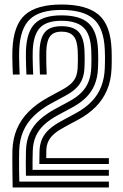

<svg xmlns="http://www.w3.org/2000/svg" viewBox="-20 -830 546 850"><path d="M154.2 -104Q154.2 -121.5 154.5 -133.9Q154.8 -146.2 155 -161.5Q156 -193 166.9 -216.4Q177.8 -239.8 198.9 -258.4Q220 -277 251 -293.8L314.2 -328Q357.8 -351.5 385.9 -380.9Q414 -410.2 428.2 -447.2Q442.5 -484.2 444 -530Q444.5 -541.2 444.6 -553.5Q444.8 -565.8 444.8 -579.6Q444.8 -593.5 444 -608.8Q440.2 -705.2 394.8 -745.6Q349.2 -786 252 -786Q155.8 -786 112.4 -744.9Q69 -703.8 65 -608.8Q64.5 -597.5 64.6 -579.6Q64.8 -561.8 65.4 -541Q66 -520.2 67 -500H37Q36 -517 35.4 -537.6Q34.8 -558.2 34.6 -577.6Q34.5 -597 35 -610Q39.5 -719.2 91.1 -764.6Q142.8 -810 252 -810Q363 -810 416.4 -765Q469.8 -720 474 -610Q474.5 -595.8 474.6 -582.2Q474.8 -568.8 474.6 -555.6Q474.5 -542.5 474 -529Q472 -473.5 453.6 -430.9Q435.2 -388.2 403.2 -356.4Q371.2 -324.5 328.5 -301.5L265 -267.2Q238 -252.8 220.4 -237.8Q202.8 -222.8 194 -204.4Q185.2 -186 185 -160.8Q185 -146.2 184.9 -142.4Q184.8 -138.5 184.8 -137.5Q184.8 -136.5 184.8 -130H462V-104ZM36 0Q35.2 -41.8 34.9 -73.8Q34.5 -105.8 34.6 -128.5Q34.8 -151.2 35 -165Q36.8 -216.5 54.8 -259.1Q72.8 -301.8 107.8 -336.6Q142.8 -371.5 195 -400L257.5 -434Q282.5 -447.8 296.6 -461.8Q310.8 -475.8 317 -493.1Q323.2 -510.5 324 -534Q324.2 -543.2 324.5 -551.4Q324.8 -559.5 324.8 -567.6Q324.8 -575.8 324.6 -584.8Q324.5 -593.8 324 -605Q322.2 -651.8 304.9 -670.9Q287.5 -690 252 -690Q219 -690 203 -670.9Q187 -651.8 185 -605.2Q184.8 -594 184.8 -577.5Q184.8 -561 185.2 -541.1Q185.8 -521.2 186.8 -500H156.8Q155.5 -529.8 154.9 -558.2Q154.2 -586.8 155 -605.5Q157.2 -662.5 179.4 -688.2Q201.5 -714 252 -714Q304.8 -714 328.2 -688.5Q351.8 -663 354 -605.5Q354.5 -595.5 354.6 -586.5Q354.8 -577.5 354.8 -568.9Q354.8 -560.2 354.6 -551.1Q354.5 -542 354 -531.8Q353 -502.2 344.1 -479.9Q335.2 -457.5 317.5 -440.1Q299.8 -422.8 271.8 -407.5L209 -373.5Q162.2 -348.2 130.8 -317.6Q99.2 -287 82.9 -249.1Q66.5 -211.2 65 -164.2Q64.5 -147.2 64.4 -124.9Q64.2 -102.5 64.6 -77.2Q65 -52 65.5 -26H462V0ZM94.8 -52Q94.2 -82.5 94.2 -110.4Q94.2 -138.2 95 -163.2Q96.2 -208 112.1 -241.6Q128 -275.2 156.4 -300.8Q184.8 -326.2 223 -347L286 -381Q319.2 -399 340.5 -420.4Q361.8 -441.8 372.2 -468.9Q382.8 -496 384 -531Q384.2 -539.2 384.5 -548Q384.8 -556.8 384.8 -566Q384.8 -575.2 384.6 -585.4Q384.5 -595.5 384 -606.8Q381.2 -677.8 350.1 -707.9Q319 -738 252 -738Q185.8 -738 156.8 -706.9Q127.8 -675.8 125 -606.5Q124.5 -594 124.6 -576.1Q124.8 -558.2 125.4 -538.4Q126 -518.5 127 -500H97Q96 -519 95.4 -539.1Q94.8 -559.2 94.6 -577.2Q94.5 -595.2 95 -607.8Q98.5 -690.5 135 -726.2Q171.5 -762 252 -762Q335 -762 372.9 -726.4Q410.8 -690.8 414 -607.8Q414.5 -595.8 414.6 -585.5Q414.8 -575.2 414.8 -566.1Q414.8 -557 414.5 -548.5Q414.2 -540 414 -531Q412.5 -487.8 399.1 -455.4Q385.8 -423 361 -398.5Q336.2 -374 300 -354.5L237 -320.5Q200.5 -301 176 -278.4Q151.5 -255.8 138.9 -227.5Q126.2 -199.2 125 -162.5Q124.2 -137.8 124.1 -118.4Q124 -99 124.2 -78H462V-52Z"/></svg>

Font: Big Shoulders Inline Text Thin Black
Style: Regular
Weight: 900
Version: Version 2.002